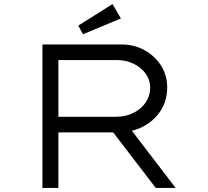

<svg xmlns="http://www.w3.org/2000/svg" viewBox="-20 -917 1016 937"><path d="M187 0V-700H572Q635 -700 685.5 -672Q736 -644 766 -596.5Q796 -549 796 -491Q796 -426 764 -376.5Q732 -327 677.5 -299Q623 -271 555 -271H265V0ZM740 0 504 -308 583 -332 837 0ZM265 -347H545Q593 -347 631 -366Q669 -385 691 -417Q713 -449 713 -489Q713 -527 691 -557.5Q669 -588 632 -606Q595 -624 550 -624H265ZM385 -750 362 -792 529 -897 570 -827Z"/></svg>

Font: Lexend Zetta Light
Style: Regular
Weight: 300
Designer: Bonnie Shaver-Troup, Thomas Jockin
Foundry: Lexend
Version: Version 1.007